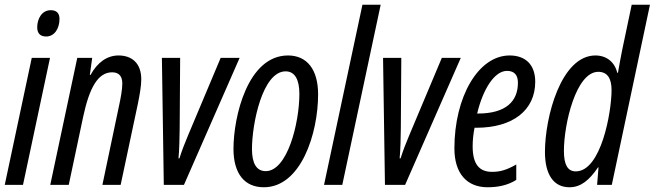

<svg xmlns="http://www.w3.org/2000/svg" viewBox="-21 -780 2762 810"><path d="M174 -626C208 -626 230 -659 230 -700C230 -725 217 -737 193 -737C155 -737 136 -700 136 -665C136 -639 149 -626 174 -626ZM-1 0H76L190 -536H113Z M191 0H269L330 -288C356 -409 392 -475 452 -475C481 -475 495 -458 495 -428C495 -402 488 -365 481 -333L411 0H488L561 -344C568 -379 575 -417 575 -445C575 -515 534 -546 479 -546C431 -546 390 -517 361 -464H358L368 -536H305Z M670 0H755L990 -536H910L772 -208C759 -177 747 -147 736 -112H732C735 -139 737 -207 737 -239L739 -536H662Z M1092 10C1249 10 1321 -217 1321 -382C1321 -487 1274 -546 1194 -546C1024 -546 964 -288 964 -152C964 -47 1011 10 1092 10ZM1100 -58C1061 -58 1042 -91 1042 -151C1042 -257 1086 -479 1184 -479C1223 -479 1242 -444 1242 -384C1242 -260 1191 -58 1100 -58Z M1346 0H1423L1585 -760H1508Z M1603 0H1688L1923 -536H1843L1705 -208C1692 -177 1680 -147 1669 -112H1665C1668 -139 1670 -207 1670 -239L1672 -536H1595Z M2036 10C2082 10 2122 1 2157 -21V-86C2118 -64 2091 -55 2055 -55C2000 -55 1973 -88 1973 -163C1973 -189 1976 -216 1981 -241H1988C2144 -241 2237 -316 2237 -435C2237 -508 2195 -546 2129 -546C1996 -546 1896 -370 1896 -154C1896 -49 1948 10 2036 10ZM1995 -301H1992C2017 -406 2066 -481 2118 -481C2150 -481 2164 -462 2164 -431C2164 -353 2114 -301 1995 -301Z M2381 10C2430 10 2465 -20 2502 -74H2504L2498 0H2560L2721 -760H2644L2604 -570C2598 -541 2592 -507 2586 -473H2583C2572 -519 2537 -546 2491 -546C2346 -546 2278 -286 2278 -139C2278 -43 2315 10 2381 10ZM2408 -57C2374 -57 2358 -85 2358 -143C2358 -257 2409 -477 2503 -477C2541 -477 2559 -450 2559 -400C2559 -307 2515 -57 2408 -57Z"/></svg>

Font: Noto Sans ExtraCondensed
Style: Italic
Weight: 400
Width: 2
Italic angle: -12°
Designer: Monotype Design Team
Foundry: Monotype Imaging Inc.
Version: Version 2.013